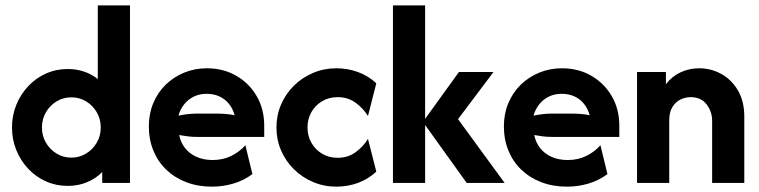

<svg xmlns="http://www.w3.org/2000/svg" viewBox="-20 -687 2852 721"><path d="M234 11.1Q190.5 11.1 152.5 -5.9Q114.6 -22.9 86.1 -53.1Q57.6 -83.3 41.3 -123.3Q25 -163.2 25 -208.3Q25 -253.5 41.3 -293.4Q57.6 -333.3 86.1 -363.5Q114.6 -393.8 152.5 -410.8Q190.5 -427.8 234 -427.8Q267.4 -427.8 295.8 -418.1Q324.3 -408.3 347.2 -390.3V-666.7H468.1V0H363.9V-41Q340.3 -16.7 306.9 -2.8Q273.6 11.1 234 11.1ZM247.8 -95.1Q278.5 -95.1 303.6 -110.5Q328.7 -125.9 343.5 -151.5Q358.3 -177.1 358.3 -208.3Q358.3 -239.6 343.5 -265.2Q328.7 -290.8 303.7 -306.2Q278.7 -321.5 248 -321.5Q217.4 -321.5 192.3 -306.2Q167.2 -290.8 152.3 -265.2Q137.5 -239.6 137.5 -208.3Q137.5 -177.1 152.3 -151.5Q167.1 -125.9 192.1 -110.5Q217.1 -95.1 247.8 -95.1Z M775.7 13.9Q722.9 13.9 679.5 -2.8Q636.1 -19.4 604.5 -49.7Q572.9 -79.9 555.9 -121.5Q538.9 -163.2 538.9 -212.5Q538.9 -259.7 555.6 -299.7Q572.2 -339.6 602.1 -368.8Q631.9 -397.9 671.5 -414.2Q711.1 -430.6 756.9 -430.6Q818.8 -430.6 867.4 -402.4Q916 -374.3 944.1 -325.7Q972.2 -277.1 972.2 -215.3V-172.9H718.1Q700.7 -172.9 684.7 -175Q668.8 -177.1 652.8 -179.9Q658.3 -152.1 675 -130.9Q691.7 -109.7 718.1 -97.9Q744.4 -86.1 778.5 -86.1Q818.1 -86.1 849.7 -102.1Q881.2 -118.1 901.4 -141.7L927.8 -33.3Q896.5 -9.7 857.3 2.1Q818.1 13.9 775.7 13.9ZM650 -252.8Q666.7 -256.2 683.7 -258.3Q700.7 -260.4 718.1 -260.4H791.7Q811.1 -260.4 828.5 -259Q845.8 -257.6 861.1 -254.2Q854.2 -279.2 839.6 -297.2Q825 -315.3 803.8 -325Q782.6 -334.7 755.6 -334.7Q729.9 -334.7 708.7 -324.7Q687.5 -314.6 672.6 -296.5Q657.6 -278.5 650 -252.8Z M1243.1 13.9Q1196.5 13.9 1155.6 -3.5Q1114.6 -20.8 1083.7 -51.4Q1052.8 -81.9 1035.4 -122.2Q1018.1 -162.5 1018.1 -208.3Q1018.1 -254.2 1035.4 -294.4Q1052.8 -334.7 1083.7 -365.3Q1114.6 -395.8 1155.6 -413.2Q1196.5 -430.6 1243.1 -430.6Q1286.1 -430.6 1324.7 -416.3Q1363.2 -402.1 1393.1 -374.3L1361.8 -251.4Q1344.4 -279.9 1315.6 -301Q1286.8 -322.2 1247.9 -322.2Q1215.3 -322.2 1189.6 -306.9Q1163.9 -291.7 1149.3 -266Q1134.7 -240.3 1134.7 -208.3Q1134.7 -177.1 1149.3 -151Q1163.9 -125 1189.6 -109.7Q1215.3 -94.4 1247.9 -94.4Q1286.8 -94.4 1315.6 -115.6Q1344.4 -136.8 1361.8 -165.3L1393.1 -42.4Q1363.2 -14.6 1324.7 -0.3Q1286.1 13.9 1243.1 13.9Z M1732.6 0 1568.1 -229.2 1703.5 -416.7H1833.3L1700 -239.6L1875 0ZM1455.6 0V-666.7H1576.4V0Z M2109 13.9Q2056.2 13.9 2012.8 -2.8Q1969.4 -19.4 1937.8 -49.7Q1906.2 -79.9 1889.2 -121.5Q1872.2 -163.2 1872.2 -212.5Q1872.2 -259.7 1888.9 -299.7Q1905.6 -339.6 1935.4 -368.8Q1965.3 -397.9 2004.9 -414.2Q2044.4 -430.6 2090.3 -430.6Q2152.1 -430.6 2200.7 -402.4Q2249.3 -374.3 2277.4 -325.7Q2305.6 -277.1 2305.6 -215.3V-172.9H2051.4Q2034 -172.9 2018.1 -175Q2002.1 -177.1 1986.1 -179.9Q1991.7 -152.1 2008.3 -130.9Q2025 -109.7 2051.4 -97.9Q2077.8 -86.1 2111.8 -86.1Q2151.4 -86.1 2183 -102.1Q2214.6 -118.1 2234.7 -141.7L2261.1 -33.3Q2229.9 -9.7 2190.6 2.1Q2151.4 13.9 2109 13.9ZM1983.3 -252.8Q2000 -256.2 2017 -258.3Q2034 -260.4 2051.4 -260.4H2125Q2144.4 -260.4 2161.8 -259Q2179.2 -257.6 2194.4 -254.2Q2187.5 -279.2 2172.9 -297.2Q2158.3 -315.3 2137.2 -325Q2116 -334.7 2088.9 -334.7Q2063.2 -334.7 2042 -324.7Q2020.8 -314.6 2005.9 -296.5Q1991 -278.5 1983.3 -252.8Z M2372.2 0V-416.7H2480.6V-370.8Q2502.8 -400 2535.4 -415.3Q2568.1 -430.6 2605.6 -430.6Q2650 -430.6 2688.5 -409.4Q2727.1 -388.2 2751 -347.6Q2775 -306.9 2775 -249.3V0H2654.2V-233.3Q2654.2 -268.1 2633.3 -295.1Q2612.5 -322.2 2573.6 -322.2Q2552.8 -322.2 2534.4 -312.8Q2516 -303.5 2504.5 -284.4Q2493.1 -265.3 2493.1 -234.7V0Z"/></svg>

Font: Afacad Flux
Style: Regular
Weight: 400
Designer: Kristian Moeller
Foundry: Dicotype
Version: Version 1.100